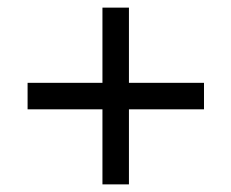

<svg xmlns="http://www.w3.org/2000/svg" viewBox="-20 -585 610 506"><path d="M319.8 -296.9V-99.1H250V-296.9H52.7V-366.7H250V-564.9H319.8V-366.7H517.6V-296.9Z"/></svg>

Font: Tinos
Style: Bold
Weight: 700
Designer: Steve Matteson
Foundry: Monotype Imaging Inc.
Version: Version 1.23